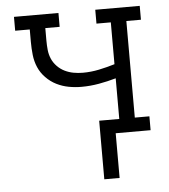

<svg xmlns="http://www.w3.org/2000/svg" viewBox="-51 -566 703 800"><g transform="rotate(-5 300.0 -166.5)"><path d="M417 187H353V-58H437V-228Q402 -218 365.5 -211.5Q329 -205 292 -205Q265 -205 238.5 -210Q212 -215 188 -227Q164 -239 144.5 -259Q125 -279 114.5 -303.5Q104 -328 101 -355.5Q98 -383 98 -410V-462H37V-520H223V-462H163V-410Q163 -390 165 -370.5Q167 -351 174.5 -333.5Q182 -316 196 -301.5Q210 -287 227.5 -278.5Q245 -270 264 -266.5Q283 -263 303 -263Q337 -263 370.5 -270Q404 -277 437 -287V-462H377V-520H563V-462H502V-58H563V0H417Z"/></g></svg>

Font: Iosevka Etoile Light
Style: Regular
Weight: 300
Designer: Belleve Invis
Foundry: Belleve Invis
Version: Version 25.0.1; ttfautohint (v1.8.4)